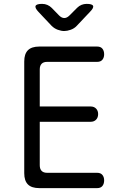

<svg xmlns="http://www.w3.org/2000/svg" viewBox="-20 -970 640 990"><path d="M185 -421H447Q465 -421 475.5 -410Q486 -399 486 -382Q486 -364 475.5 -353Q465 -342 447 -342H185V-118Q185 -99 194.5 -89Q204 -79 223 -79H481Q499 -79 508 -68Q517 -57 517 -40Q517 -22 508 -11Q499 0 481 0H183Q143 0 124 -19Q105 -38 105 -77V-653Q105 -692 124 -711Q143 -730 183 -730H481Q499 -730 508 -719Q517 -708 517 -690Q517 -673 508 -662Q499 -651 481 -651H223Q204 -651 194.5 -641Q185 -631 185 -612ZM197 -950Q212 -950 224.5 -944.5Q237 -939 247 -929L285 -890Q298 -877 311.5 -877Q325 -877 338 -890L378 -930Q388 -940 400.5 -945Q413 -950 427 -950Q456 -950 460 -939.5Q464 -929 444 -909L376 -837Q363 -823 344.5 -816.5Q326 -810 311 -810Q296 -810 278 -816.5Q260 -823 246 -837L179 -908Q159 -929 163.5 -939.5Q168 -950 197 -950Z"/></svg>

Font: Maple Mono NL Light
Style: Regular
Weight: 300
Monospace: yes
Designer: subframe7536
Version: Version 7.000